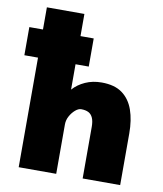

<svg xmlns="http://www.w3.org/2000/svg" viewBox="-91 -818 755 887"><g transform="rotate(10 286.5 -375.0)"><path d="M57 0V-750H233V-395Q256 -421 290.5 -436.5Q325 -452 367 -452Q428 -452 464 -425.5Q500 -399 516.5 -352Q533 -305 533 -242V0H357V-242Q357 -268 350 -284Q343 -300 329.5 -307Q316 -314 295 -314Q282 -314 267.5 -301.5Q253 -289 243 -270.5Q233 -252 233 -232V0ZM-7 -514V-646H295V-514Z"/></g></svg>

Font: Teachers ExtraBold
Style: Regular
Weight: 800
Designer: Alfredo Marco Pradil, Chank Diesel
Version: Version 1.001